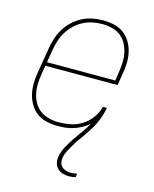

<svg xmlns="http://www.w3.org/2000/svg" viewBox="-113 -604 726 904"><g transform="rotate(15 250.0 -152.5)"><path d="M310 223Q294 223 279.5 218.5Q265 214 254.5 203.5Q244 193 240 178Q236 163 239 147Q243 121 256.5 96.5Q270 72 285.5 49Q301 26 317.5 3.5Q334 -19 347 -43Q332 -29 313.5 -19Q295 -9 275.5 -2.5Q256 4 236.5 6Q217 8 197 8Q170 8 143.5 2Q117 -4 96.5 -19Q76 -34 62.5 -56.5Q49 -79 43 -104.5Q37 -130 37.5 -158Q38 -186 43 -213L63 -333Q67 -358 75 -383.5Q83 -409 97 -432Q111 -455 131.5 -474Q152 -493 176 -505.5Q200 -518 226 -523Q252 -528 277 -528Q304 -528 330.5 -522Q357 -516 377.5 -501Q398 -486 411.5 -463.5Q425 -441 431 -415Q437 -389 436 -361.5Q435 -334 430 -307L421 -251H69L62 -210Q58 -186 57 -161Q56 -136 61 -113Q66 -90 77.5 -69.5Q89 -49 107.5 -35.5Q126 -22 149.5 -16Q173 -10 197 -10Q225 -10 254 -15.5Q283 -21 308.5 -36.5Q334 -52 353 -77Q372 -102 379 -129Q380 -130 380 -131.5Q380 -133 380 -134H400Q397 -115 391 -96.5Q385 -78 377 -60Q369 -42 358.5 -24.5Q348 -7 336.5 9.5Q325 26 313 42.5Q301 59 291 76Q281 93 271.5 111Q262 129 259 148Q257 160 260 171.5Q263 183 271.5 190.5Q280 198 291.5 201.5Q303 205 315 205Q322 205 329.5 204Q337 203 345 201L342 219Q334 221 326 222Q318 223 310 223ZM72 -269H405L411 -310Q415 -334 416 -359Q417 -384 412 -407Q407 -430 396 -450.5Q385 -471 366.5 -485Q348 -499 324.5 -504.5Q301 -510 276 -510Q253 -510 229.5 -505Q206 -500 184 -488.5Q162 -477 144 -459.5Q126 -442 113 -420.5Q100 -399 93 -376Q86 -353 82 -330Z"/></g></svg>

Font: Iosevka SS04 Thin Oblique
Style: Regular
Weight: 100
Italic angle: -9°
Monospace: yes
Designer: Belleve Invis
Foundry: Belleve Invis
Version: Version 19.0.0; ttfautohint (v1.8.4)